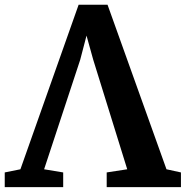

<svg xmlns="http://www.w3.org/2000/svg" viewBox="-42 -770 765 790"><path d="M-22.5 0V-60.5L42 -73.5L281.5 -750.5H400.5L643 -73.5L702.5 -60.5V0H397V-60.5L481.5 -73.5L341.5 -524.5L314 -623.5L288 -524L139.5 -73.5L218 -60.5V0Z"/></svg>

Font: Merriweather 24pt
Style: Bold
Weight: 700
Designer: Eben Sorkin
Foundry: Eben Sorkin
Version: Version 2.100